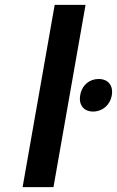

<svg xmlns="http://www.w3.org/2000/svg" viewBox="-20 -770 481 790"><path d="M200 0 332 -750H205L73 0ZM363 -311C401 -311 433 -337 440 -378C447 -419 424 -445 386 -445C348 -445 317 -420 310 -378C303 -338 325 -311 363 -311Z"/></svg>

Font: Asimov
Style: NarIt
Weight: 500
Designer: Google
Version: Version 2.000980; 2014